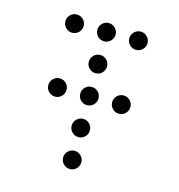

<svg xmlns="http://www.w3.org/2000/svg" viewBox="-96 -739 739 794"><g transform="rotate(15 273.5 -341.5)"><path d="M175.8 -615.2Q175.8 -599.1 164.3 -587.6Q152.8 -576.2 136.7 -576.2Q120.6 -576.2 109.1 -587.6Q97.7 -599.1 97.7 -615.2Q97.7 -631.3 109.1 -642.8Q120.6 -654.3 136.7 -654.3Q152.8 -654.3 164.3 -642.8Q175.8 -631.3 175.8 -615.2ZM312.5 -615.2Q312.5 -599.1 301 -587.6Q289.6 -576.2 273.4 -576.2Q257.3 -576.2 245.8 -587.6Q234.4 -599.1 234.4 -615.2Q234.4 -631.3 245.8 -642.8Q257.3 -654.3 273.4 -654.3Q289.6 -654.3 301 -642.8Q312.5 -631.3 312.5 -615.2ZM449.2 -615.2Q449.2 -599.1 437.7 -587.6Q426.3 -576.2 410.2 -576.2Q394 -576.2 382.6 -587.6Q371.1 -599.1 371.1 -615.2Q371.1 -631.3 382.6 -642.8Q394 -654.3 410.2 -654.3Q426.3 -654.3 437.7 -642.8Q449.2 -631.3 449.2 -615.2ZM312.5 -478.5Q312.5 -462.4 301 -450.9Q289.6 -439.5 273.4 -439.5Q257.3 -439.5 245.8 -450.9Q234.4 -462.4 234.4 -478.5Q234.4 -494.6 245.8 -506.1Q257.3 -517.6 273.4 -517.6Q289.6 -517.6 301 -506.1Q312.5 -494.6 312.5 -478.5ZM312.5 -341.8Q312.5 -325.7 301 -314.2Q289.6 -302.7 273.4 -302.7Q257.3 -302.7 245.8 -314.2Q234.4 -325.7 234.4 -341.8Q234.4 -357.9 245.8 -369.4Q257.3 -380.9 273.4 -380.9Q289.6 -380.9 301 -369.4Q312.5 -357.9 312.5 -341.8ZM312.5 -205.1Q312.5 -189 301 -177.5Q289.6 -166 273.4 -166Q257.3 -166 245.8 -177.5Q234.4 -189 234.4 -205.1Q234.4 -221.2 245.8 -232.7Q257.3 -244.1 273.4 -244.1Q289.6 -244.1 301 -232.7Q312.5 -221.2 312.5 -205.1ZM312.5 -68.4Q312.5 -52.2 301 -40.8Q289.6 -29.3 273.4 -29.3Q257.3 -29.3 245.8 -40.8Q234.4 -52.2 234.4 -68.4Q234.4 -84.5 245.8 -95.9Q257.3 -107.4 273.4 -107.4Q289.6 -107.4 301 -95.9Q312.5 -84.5 312.5 -68.4ZM175.8 -341.8Q175.8 -325.7 164.3 -314.2Q152.8 -302.7 136.7 -302.7Q120.6 -302.7 109.1 -314.2Q97.7 -325.7 97.7 -341.8Q97.7 -357.9 109.1 -369.4Q120.6 -380.9 136.7 -380.9Q152.8 -380.9 164.3 -369.4Q175.8 -357.9 175.8 -341.8ZM449.2 -341.8Q449.2 -325.7 437.7 -314.2Q426.3 -302.7 410.2 -302.7Q394 -302.7 382.6 -314.2Q371.1 -325.7 371.1 -341.8Q371.1 -357.9 382.6 -369.4Q394 -380.9 410.2 -380.9Q426.3 -380.9 437.7 -369.4Q449.2 -357.9 449.2 -341.8Z"/></g></svg>

Font: DatDot Light
Style: Regular
Weight: 300
Designer: GGBot
Version: 1.00